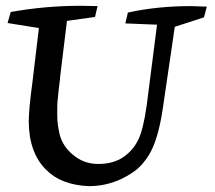

<svg xmlns="http://www.w3.org/2000/svg" viewBox="-20 -628 746 665"><path d="M114.7 -530.8 6.3 -548.3 17.1 -586.4Q136.2 -607.9 257.3 -607.9L317.9 -606.9L309.1 -569.3L211.9 -555.7L188.5 -363.8Q188.5 -358.9 187.5 -352.1Q187 -350.1 185.8 -337.9Q184.6 -325.7 183.1 -315.9Q181.6 -305.7 180.7 -291L179.2 -276.4Q178.2 -267.1 178.2 -237.8Q178.2 -211.4 180.2 -197.3Q183.1 -176.8 187 -160.6Q198.2 -120.1 232.9 -91.8Q270 -60.1 320.3 -60.1Q371.1 -60.1 405.8 -83Q439.5 -105.5 458 -142.1Q476.1 -178.2 487.8 -260.7L523.9 -542.5L414.1 -546.9L422.9 -584.5Q524.9 -606.9 641.6 -606.9Q652.8 -606.9 696.3 -605L686.5 -567.9L585.4 -535.2L543.9 -252.4Q527.3 -139.6 493.2 -86.9Q474.1 -58.1 454.1 -41.5Q435.1 -25.9 402.8 -9.3Q348.1 16.6 290 16.6H285.2Q190.9 12.2 139.2 -40.5Q80.1 -99.6 79.6 -207.5Q79.6 -249 92.3 -342.8Z"/></svg>

Font: Neuton Cursive
Style: Regular
Weight: 500
Designer: Brian M Zick
Version: Version 1.43